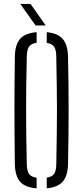

<svg xmlns="http://www.w3.org/2000/svg" viewBox="-20 -972 431 996"><path d="M170 5Q110.5 0.5 84.2 -29.5Q58 -59.5 57 -122Q56 -202.5 55.5 -270.5Q55 -338.5 55 -402.5Q55 -466.5 55.5 -533.2Q56 -600 57 -677.5Q58 -740 84.2 -770.2Q110.5 -800.5 170 -805V-750Q141.5 -746 130.5 -729.8Q119.5 -713.5 119 -679Q117 -598.5 116.2 -532.2Q115.5 -466 115.5 -403.8Q115.5 -341.5 116.2 -273.5Q117 -205.5 119 -120.5Q119.5 -85.5 130.5 -69.8Q141.5 -54 170 -50ZM222.5 5V-50.5Q250 -54.5 260.8 -70.2Q271.5 -86 272 -120.5Q273.5 -203 274.5 -270.2Q275.5 -337.5 275.5 -399.5Q275.5 -461.5 274.5 -528.8Q273.5 -596 272 -679Q271.5 -713.5 260.8 -729.5Q250 -745.5 222.5 -749.5V-805Q280 -800 305.8 -769.5Q331.5 -739 333 -677.5Q334.5 -600 335.2 -533.2Q336 -466.5 336 -402.5Q336 -338.5 335.2 -270.5Q334.5 -202.5 333 -122Q331.5 -60 305.8 -30.2Q280 -0.5 222.5 5ZM164.5 -840 85.5 -951.5H138.5L217 -840Z"/></svg>

Font: Big Shoulders Stencil Text Thin Light
Style: Regular
Weight: 300
Version: Version 2.001